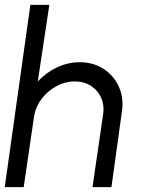

<svg xmlns="http://www.w3.org/2000/svg" viewBox="-30 -770 590 790"><path d="M471.5 -310.5 428.5 0H350.5L393.5 -293.5Q400.5 -333 387.2 -365Q374 -397 345.2 -416Q316.5 -435 277.5 -435Q238.5 -435 203 -416Q167.5 -397 142.5 -365Q117.5 -333 110.5 -293.5L67.5 0H-10.5L95 -750H173L125.5 -435Q159 -471 204 -492.5Q249 -514 297.5 -514Q354 -514 396.2 -486.5Q438.5 -459 459.2 -413Q480 -367 471.5 -310.5Z"/></svg>

Font: Urbanist
Style: Italic
Weight: 400
Italic angle: -8°
Designer: Corey Hu
Foundry: Corey Hu
Version: Version 1.330; ttfautohint (v1.8.4.7-5d5b)